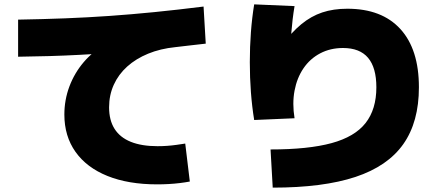

<svg xmlns="http://www.w3.org/2000/svg" viewBox="-20 -795 2040 880"><path d="M700 50Q568 50 472.5 11.5Q377 -27 326 -99Q275 -171 275 -270Q275 -337 298 -398.5Q321 -460 363.5 -510Q406 -560 463 -590L473 -551Q408 -547 342 -543.5Q276 -540 207 -538Q138 -536 63 -535V-705Q177 -707 279.5 -711Q382 -715 482 -722Q582 -729 687.5 -739.5Q793 -750 913 -765L923 -595Q887 -591 852.5 -587Q818 -583 784 -579Q715 -572 659 -549Q603 -526 563 -490Q523 -454 501.5 -406.5Q480 -359 480 -303Q480 -244 505 -204.5Q530 -165 579.5 -145Q629 -125 702 -125Q724 -125 745.5 -126.5Q767 -128 788.5 -131Q810 -134 829 -137L850 37Q829 41 804.5 44Q780 47 753.5 48.5Q727 50 700 50Z M1220 -110Q1393 -110 1499.5 -139Q1606 -168 1655.5 -231Q1705 -294 1705 -395Q1705 -485 1667 -530Q1629 -575 1552 -575Q1494 -575 1447.5 -550.5Q1401 -526 1371 -482Q1341 -438 1330 -379.5Q1319 -321 1330 -253L1145 -245Q1125 -368 1125 -510Q1125 -652 1145 -775L1330 -767Q1310 -647 1310 -510Q1310 -470 1311.5 -431.5Q1313 -393 1317 -355L1270 -585Q1316 -647 1361 -684Q1406 -721 1457 -738Q1508 -755 1572 -755Q1730 -755 1815 -662Q1900 -569 1900 -395Q1900 -236 1828.5 -134.5Q1757 -33 1609 16Q1461 65 1230 65Z"/></svg>

Font: M PLUS 2 Thin Black
Style: Regular
Weight: 900
Version: Version 1.001